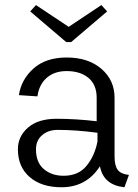

<svg xmlns="http://www.w3.org/2000/svg" viewBox="-20 -748 561 778"><path d="M414.2 -701.7 268.3 -577.5H248.3L102.5 -701.7L125.8 -727.5L258.3 -639.2L390.8 -727.5ZM52.5 -143.3Q52.5 -195 93.3 -230.8Q134.2 -266.7 209.2 -266.7Q286.7 -266.7 371.7 -256.7V-351.7Q371.7 -405 338.3 -432.5Q305 -460 250 -460Q200.8 -460 169.6 -432.9Q138.3 -405.8 131.7 -357.5L56.7 -362.5Q65.8 -425.8 115.8 -470.4Q165.8 -515 250 -515Q337.5 -515 390.8 -469.2Q444.2 -423.3 444.2 -351.7V-114.2Q444.2 -76.7 457.1 -59.6Q470 -42.5 502.5 -39.2L484.2 10.8Q399.2 1.7 385 -74.2Q330 10.8 229.2 10.8Q148.3 10.8 100.4 -30.4Q52.5 -71.7 52.5 -143.3ZM375 -210Q287.5 -221.7 213.3 -221.7Q175.8 -221.7 150.8 -200.4Q125.8 -179.2 125.8 -142.5Q125.8 -90 157.5 -62.9Q189.2 -35.8 237.5 -35.8Q298.3 -35.8 331.2 -76.7Q364.2 -117.5 375 -175Z"/></svg>

Font: Boon
Style: Regular
Weight: 400
Designer: Sungsit Sawaiwan
Foundry: FontUni
Version: Version 3.0